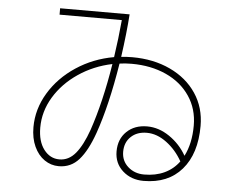

<svg xmlns="http://www.w3.org/2000/svg" viewBox="-53 -812 1107 900"><g transform="rotate(5 500.0 -362.0)"><path d="M898 -256Q898 -125 833.5 -50.5Q769 24 654 24Q595 24 555.5 -11.5Q516 -47 516 -103Q516 -161 553 -196.5Q590 -232 649 -232Q704 -232 754.5 -197.5Q805 -163 835 -110Q866 -170 866 -255Q866 -333 825.5 -393Q785 -453 713.5 -485.5Q642 -518 551 -518Q519 -518 494 -514Q462 -315 415 -181Q385 -96 347 -53Q309 -10 252 -10Q215 -10 184.5 -31Q154 -52 136 -91Q118 -130 118 -182Q118 -267 164 -343.5Q210 -420 289.5 -472.5Q369 -525 466 -542Q479 -630 487 -718H194V-748H521Q515 -660 499 -546Q524 -549 551 -549Q651 -549 730 -512Q809 -475 853.5 -408.5Q898 -342 898 -256ZM461 -509Q374 -491 303 -443Q232 -395 191 -327Q150 -259 150 -183Q150 -118 179 -80Q208 -42 252 -42Q296 -42 328 -80.5Q360 -119 386 -193Q432 -328 461 -509ZM818 -82Q789 -134 743.5 -168Q698 -202 650 -202Q604 -202 575.5 -175Q547 -148 547 -104Q547 -61 578 -33.5Q609 -6 654 -6Q708 -6 749.5 -25.5Q791 -45 818 -82Z"/></g></svg>

Font: IBM Plex Sans JP ExtraLight
Style: Regular
Weight: 200
Designer: Mike Abbink; Paul van der Laan; Pieter van Rosmalen; Wujin Sim; Yejin Wi; Jinhee Kim; Boomi Park; Yona Kim; Kichan Ma
Foundry: Sandoll Inc.
Version: Version 1.001